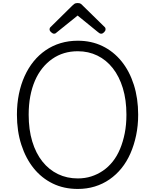

<svg xmlns="http://www.w3.org/2000/svg" viewBox="-20 -1220 1016 1259"><path d="M490 19Q399 19 326 -16.5Q253 -52 201 -116.5Q149 -181 120 -270.5Q91 -360 91 -468Q91 -540 104 -603.5Q117 -667 141.5 -721Q166 -775 200.5 -817.5Q235 -860 279.5 -890.5Q324 -921 377 -937Q430 -953 490 -953Q579 -953 651.5 -918Q724 -883 776.5 -818.5Q829 -754 857.5 -664.5Q886 -575 886 -468Q886 -396 872.5 -332Q859 -268 835 -213.5Q811 -159 776.5 -116.5Q742 -74 698 -43.5Q654 -13 601.5 3Q549 19 490 19ZM490 -50Q537 -50 578 -63Q619 -76 655 -100.5Q691 -125 719.5 -161Q748 -197 767.5 -244Q787 -291 798 -346.5Q809 -402 809 -468Q809 -565 785.5 -642Q762 -719 719.5 -773Q677 -827 618.5 -855.5Q560 -884 490 -884Q442 -884 400.5 -871.5Q359 -859 323 -834Q287 -809 258 -773Q229 -737 209 -690.5Q189 -644 178.5 -588.5Q168 -533 168 -468Q168 -370 191.5 -292.5Q215 -215 258 -161Q301 -107 360 -78.5Q419 -50 490 -50ZM334 -999Q326 -999 315.5 -1008.5Q305 -1018 305 -1027Q305 -1030 306 -1034Q307 -1038 311 -1042L454 -1183Q461 -1190 468 -1195Q475 -1200 489 -1200Q503 -1200 510 -1195Q517 -1190 523 -1183L667 -1042Q671 -1038 671.5 -1034Q672 -1030 672 -1027Q672 -1018 662.5 -1008.5Q653 -999 644 -999Q638 -999 633.5 -1001.5Q629 -1004 623 -1009L489 -1118L355 -1010Q349 -1004 344.5 -1001.5Q340 -999 334 -999Z"/></svg>

Font: Playwrite US Modern Light
Style: Regular
Weight: 300
Designer: Veronika Burian, José Scaglione
Foundry: TypeTogether
Version: Version 1.003